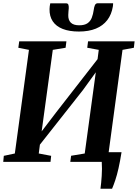

<svg xmlns="http://www.w3.org/2000/svg" viewBox="-22 -998 850 1184"><path d="M597.5 166Q599.5 149.5 601.8 129.2Q604 109 605.2 87.2Q606.5 65.5 606.8 43.2Q607 21 605.5 0L567 -59.5H727.5Q718.5 -3 709 39.2Q699.5 81.5 689.2 112.2Q679 143 669 166ZM-2 0 1.5 -37 69.5 -51.5 156.5 -690.5 91 -703.5 96.5 -743H387.5L382.5 -703.5L303.5 -690.5L227.5 -134L201.5 -144L325 -306L614.5 -678L573 -581.5L587 -690.5L516 -703.5L521 -743H808L803.5 -703.5L733.5 -690.5L647 -51.5L717.5 -37.5L713 0H411.5L416.5 -37.5L500.5 -51.5L575 -598L601.5 -597.5L489 -442L187 -59L228.5 -140.5L217 -51.5L293.5 -37L289.5 0ZM385 -977.5Q396.5 -977.5 399.5 -969.2Q402.5 -961 402 -948Q401.5 -939 400.2 -926.8Q399 -914.5 399 -905.5Q398 -875 414.5 -858.5Q431 -842 466.5 -842Q499.5 -842 517.8 -854.8Q536 -867.5 544.2 -889.2Q552.5 -911 556 -937Q558 -954 563.2 -966Q568.5 -978 581.5 -978H675.5Q675.5 -973.5 675.2 -968.8Q675 -964 674 -958Q666 -908.5 639.5 -874Q613 -839.5 569.2 -821.5Q525.5 -803.5 464.5 -803.5Q406 -803.5 365 -819.5Q324 -835.5 303.2 -866.8Q282.5 -898 283.5 -942.5Q284 -951.5 284.8 -960Q285.5 -968.5 288 -977.5Z"/></svg>

Font: Merriweather 60pt
Style: Bold Italic
Weight: 700
Italic angle: -7.8°
Version: Version 2.101